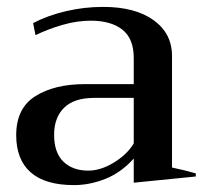

<svg xmlns="http://www.w3.org/2000/svg" viewBox="-20 -527 594 557"><path d="M27 -135Q27 -213 82.5 -248Q138 -283 227 -283H368V-359Q368 -415 335 -441Q302 -467 243 -467Q204 -467 162 -455Q120 -443 83 -425L76 -460Q118 -482 171 -494.5Q224 -507 279 -507Q372 -507 425.5 -468.5Q479 -430 479 -365V-41Q517 -33 548 -24V-15L368 3V-67Q331 -26 285.5 -8Q240 10 195 10Q111 10 69 -27Q27 -64 27 -135ZM368 -111V-243H253Q195 -243 166 -214.5Q137 -186 137 -136Q137 -84 164 -58Q191 -32 236 -32Q272 -32 310.5 -55.5Q349 -79 368 -111Z"/></svg>

Font: Trirong Medium
Style: Regular
Weight: 500
Designer: Katatrad Team
Foundry: CadsonDemak
Version: Version 1.001